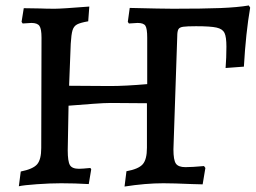

<svg xmlns="http://www.w3.org/2000/svg" viewBox="-20 -671 936 703"><path d="M896 -643Q880 -551 873 -427L806 -422Q809 -460 809 -500Q809 -536 802 -550.5Q795 -565 773 -570Q751 -575 698 -575Q664 -575 650.5 -573Q637 -571 633 -563.5Q629 -556 629 -538L615 -124Q615 -85 624 -72Q633 -59 659 -59Q683 -59 727 -63L732 -56L722 4L684 3Q615 0 578 0Q513 0 436 12L443 -44Q487 -52 502.5 -69.5Q518 -87 518 -130V-293L386 -294Q363 -294 322 -291Q281 -288 231 -284L228 -121Q228 -80 236 -66.5Q244 -53 269 -53Q281 -53 311 -56L314 -51L305 3Q254 0 204 0Q164 0 115 3.5Q66 7 49 11L56 -43Q101 -52 116 -69.5Q131 -87 131 -129L132 -533Q132 -565 124.5 -576Q117 -587 95 -587L63 -585L59 -591L67 -641L128 -640Q148 -639 181 -639Q205 -639 307 -647L303 -593Q274 -588 262 -581.5Q250 -575 245.5 -560Q241 -545 239 -511L233 -357L384 -356Q438 -356 519 -363V-533Q519 -566 512.5 -576.5Q506 -587 484 -587L452 -585L448 -591L455 -642Q575 -639 614 -639Q723 -639 786.5 -641.5Q850 -644 891 -651Z"/></svg>

Font: Alegreya SC Medium
Style: Regular
Weight: 500
Designer: Juan Pablo del Peral
Foundry: Huerta Tipografica
Version: Version 2.007; ttfautohint (v1.6)